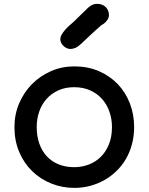

<svg xmlns="http://www.w3.org/2000/svg" viewBox="-20 -938 753 973"><path d="M53.2 0ZM53.2 -294.4Q53.2 -357.9 76.9 -413.8Q100.6 -469.7 141.8 -511.5Q183.1 -553.2 238.3 -577.4Q293.5 -601.6 356.4 -601.6Q425.3 -601.6 481.2 -577.4Q537.1 -553.2 576.9 -511.5Q616.7 -469.7 638.2 -413.8Q659.7 -357.9 659.7 -294.4Q659.7 -248 648.7 -207Q637.7 -166 617.7 -131.8Q597.7 -97.7 569.6 -70.6Q541.5 -43.5 507.8 -24.7Q474.1 -5.9 435.8 4.2Q397.5 14.2 356.4 14.2Q294.9 14.2 239.7 -8.1Q184.6 -30.3 143.1 -70.6Q101.6 -110.8 77.4 -167.7Q53.2 -224.6 53.2 -294.4ZM166 -294.4Q166 -248 179.2 -210.4Q192.4 -172.9 217 -146.2Q241.7 -119.6 276.9 -105.2Q312 -90.8 356 -90.8Q395 -90.8 429.7 -104Q464.4 -117.2 490.5 -142.8Q516.6 -168.5 532 -206.5Q547.4 -244.6 547.4 -294.4Q547.4 -335.4 534.4 -372.3Q521.5 -409.2 497.1 -436.5Q472.7 -463.9 437 -480Q401.4 -496.1 356 -496.1Q310.5 -496.1 275.4 -480Q240.2 -463.9 215.8 -436.5Q191.4 -409.2 178.7 -372.3Q166 -335.4 166 -294.4ZM336.4 -689.9Q326.7 -689.9 317.4 -694.3Q308.1 -698.7 301 -705.8Q293.9 -712.9 289.8 -721.4Q285.6 -730 285.6 -738.8Q285.6 -750.5 292.7 -762.9Q299.8 -775.4 310.3 -787.1Q320.8 -798.8 332.8 -809.6Q344.7 -820.3 354.5 -828.6L407.2 -880.4V-879.9Q416 -889.2 423.6 -896.2Q431.2 -903.3 438.7 -908.2Q446.3 -913.1 454.3 -915.8Q462.4 -918.5 472.7 -918.5Q484.9 -918.5 495.8 -914.6Q506.8 -910.6 514.9 -903.1Q522.9 -895.5 527.6 -884.8Q532.2 -874 532.2 -860.4Q532.2 -851.6 527.8 -843.3Q523.4 -835 517.3 -828.4Q511.2 -821.8 504.9 -817.1Q498.5 -812.5 494.6 -811L495.1 -811.5Q483.9 -801.8 470.7 -790Q457.5 -778.3 443.6 -765.4Q429.7 -752.4 416.3 -739.7Q402.8 -727.1 391.1 -715.8Q373 -699.2 360.4 -694.6Q347.7 -689.9 336.4 -689.9Z"/></svg>

Font: Autour One
Style: Regular
Weight: 400
Version: Version 1.007; ttfautohint (v0.92) -l 24 -r 24 -G 200 -x 7 -